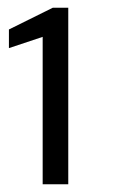

<svg xmlns="http://www.w3.org/2000/svg" viewBox="-20 -855 342 495"><path d="M90 -380H156V-835H116L3 -779V-731L90 -760Z"/></svg>

Font: United Sans Medium
Style: Regular
Weight: 500
Designer: Pablo Impallari, Rodrigo Fuenzalida (Modified by Dan O. Williams)
Version: Version 1.000;PS 001.000;hotconv 1.0.88;makeotf.lib2.5.64775